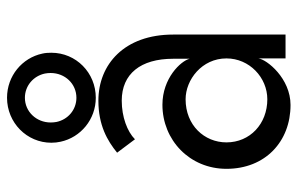

<svg xmlns="http://www.w3.org/2000/svg" viewBox="-170 -662 846 546"><g transform="rotate(-90 253.0 -389.0)"><path d="M177.7 -668C177.7 -708.5 208.5 -741.2 248 -741.2C282.2 -741.2 310.1 -716.8 316.9 -684.1C317.9 -678.7 318.4 -673.3 318.4 -668C318.4 -627 287.6 -594.7 248 -594.7C213.9 -594.7 186 -618.7 179.2 -651.4C178.2 -656.7 177.7 -662.1 177.7 -668ZM120.1 -666C120.1 -656.7 121.1 -647.9 123 -639.6C135.3 -582.5 186.5 -539.6 248 -539.6C319.3 -539.6 376 -595.7 376 -666C376 -674.8 375.5 -683.6 373.5 -691.9C361.3 -749 310.1 -792 248 -792C177.2 -792 120.1 -735.8 120.1 -666ZM243.7 -284.2C299.3 -284.2 359.9 -237.8 359.9 -168C359.9 -103 305.7 -51.8 243.7 -51.8C173.8 -51.8 121.1 -101.1 121.1 -168C121.1 -231 169.9 -284.2 243.7 -284.2ZM228 -350.1C127.9 -350.1 45.9 -272.9 45.9 -168C45.9 -57.6 123.5 14.2 227.5 14.2C303.2 14.2 356.9 -53.2 359.9 -77.1V-76.2V0H427.7V-259.8V-319.8C427.7 -458 343.3 -532.2 239.7 -532.2C169.9 -532.2 126 -506.8 91.8 -479L129.9 -428.2C151.9 -450.2 193.8 -465.8 239.7 -465.8C315.9 -465.8 358.9 -412.1 358.9 -319.8V-272.9C352.5 -297.9 303.7 -350.1 228 -350.1Z"/></g></svg>

Font: Tuffy
Style: Regular
Weight: 500
Designer: Thatcher Ulrich, Karoly Barta and Michael Everson
Version: Version 001.270